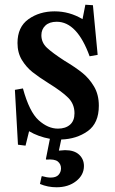

<svg xmlns="http://www.w3.org/2000/svg" viewBox="-20 -580 485 812"><path d="M225 -36Q257 -36 276 -52.5Q295 -69 295 -101Q295 -140 268.5 -166.5Q242 -193 187 -227Q144 -254 117.5 -275Q91 -296 72.5 -326.5Q54 -357 54 -398Q54 -466 100.5 -499Q147 -532 211 -532Q274 -532 329 -499L341 -560L373 -558L393 -348L359 -342Q306 -488 220 -488Q189 -488 172 -472Q155 -456 155 -431Q155 -400 178.5 -378Q202 -356 253 -323Q298 -296 327.5 -272.5Q357 -249 377.5 -214.5Q398 -180 398 -133Q398 -59 351 -25.5Q304 8 239 10L229 57Q247 55 255 55Q294 55 314.5 74Q335 93 335 122Q335 160 302 186Q269 212 219 212Q182 212 149 198L156 166L158 165Q179 171 194 171Q217 171 227.5 159.5Q238 148 238 132Q238 114 224.5 103Q211 92 176 95L174 93L191 7Q142 -2 103 -25L88 36L56 32L43 -200L77 -206Q104 -107 143.5 -71.5Q183 -36 225 -36Z"/></svg>

Font: Minipax
Style: Bold
Weight: 500
Designer: Raphaël Ronot, Igor Stepanchenko (Cyrillic)
Foundry: steppetype
Version: Version 1.002